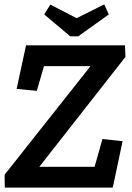

<svg xmlns="http://www.w3.org/2000/svg" viewBox="-20 -857 605 877"><path d="M182 -791 210 -836 330 -774 456 -837 477 -791 337 -691H301ZM2 0 1 -59 392 -553V-555H181L148 -442L56 -451L99 -650H551L553 -597L161 -97L160 -95H412L448 -222L540 -212L495 0Z"/></svg>

Font: Zilla Slab SemiBold
Style: Regular
Weight: 600
Designer: Typotheque.com
Foundry: Typotheque type foundry
Version: Version 1.0; 2017